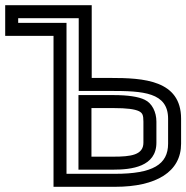

<svg xmlns="http://www.w3.org/2000/svg" viewBox="-73 -694 717 739"><path d="M352 -394H280V-649V-674H255H-28H-53V-649V-581V-556H-28H133V0V25H158H370C529 25 624 -33 624 -141V-237C624 -386 479 -394 352 -394ZM352 -344C477 -344 574 -339 574 -237V-141C574 -61 515 -25 370 -25H183V-581V-606H158H-3V-624H230V-369V-344H255H352ZM363 -91H279V-278H365C415 -278 445 -274 462 -266C475 -259 479 -252 479 -226V-145C479 -97 430 -91 363 -91ZM363 -41C433 -41 529 -52 529 -145V-226C529 -263 512 -297 484 -310C460 -322 418 -328 365 -328H254H229V-303V-66V-41H254H363Z"/></svg>

Font: Gamestation DisplayOutline
Style: Regular
Weight: 400
Designer: Jonas Hecksher
Foundry: Jonas Hecksher, Playtypeª, e-types AS
Version: Version 1.003